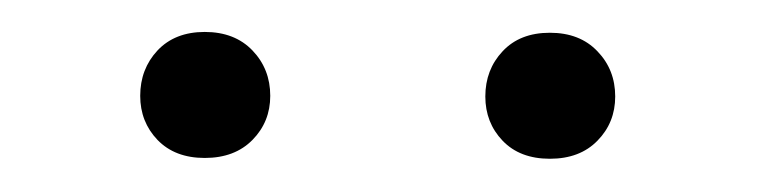

<svg xmlns="http://www.w3.org/2000/svg" viewBox="-20 -741 470 119"><path d="M66.9 -681.6Q66.9 -698.2 77.6 -709.7Q88.4 -721.2 106.9 -721.2Q125.5 -721.2 136.5 -709.7Q147.5 -698.2 147.5 -681.6Q147.5 -665.5 136.5 -654.3Q125.5 -643.1 106.9 -643.1Q88.4 -643.1 77.6 -654.3Q66.9 -665.5 66.9 -681.6ZM280.8 -681.2Q280.8 -697.8 291.5 -709.2Q302.2 -720.7 320.8 -720.7Q339.4 -720.7 350.3 -709.2Q361.3 -697.8 361.3 -681.2Q361.3 -665 350.3 -653.8Q339.4 -642.6 320.8 -642.6Q302.2 -642.6 291.5 -653.8Q280.8 -665 280.8 -681.2Z"/></svg>

Font: TypoPRO Roboto
Style: Regular
Weight: 300
Designer: Google
Version: Version 2.136; 2016